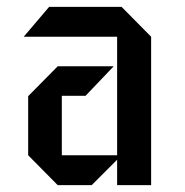

<svg xmlns="http://www.w3.org/2000/svg" viewBox="-20 -539 540 559"><path d="M420 0H321V-74L247 0H148L62 -87V-259L148 -346H311L229 -260H160V-87H321V-432H49L123 -519H334L420 -432Z"/></svg>

Font: Iceberg
Style: Regular
Weight: 400
Designer: Victor Kharyk
Foundry: Cyreal (www.cyreal.org)
Version: Version 1.002